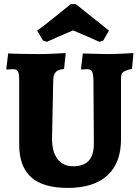

<svg xmlns="http://www.w3.org/2000/svg" viewBox="-20 -909 683 941"><path d="M74 -202V-516Q74 -548 68 -559Q62 -570 43 -570Q34 -570 25 -569Q16 -568 13 -568L11 -572L20 -647Q35 -646 80 -645Q125 -644 177 -644Q202 -644 245 -646Q288 -648 302 -649L294 -571Q265 -568 254 -556.5Q243 -545 241 -520L235 -229Q235 -165 262 -129.5Q289 -94 339 -94Q390 -94 415 -121.5Q440 -149 440 -206L438 -516Q437 -548 431 -559Q425 -570 408 -570Q399 -570 390.5 -569Q382 -568 379 -568L377 -572L386 -647Q399 -647 434.5 -645.5Q470 -644 504 -644Q539 -644 580.5 -646Q622 -648 634 -649L627 -572Q592 -563 582.5 -555Q573 -547 573 -525V-226Q573 -110 506 -49Q439 12 312 12Q191 12 132.5 -40.5Q74 -93 74 -202ZM191 -710 162 -759Q211 -795 261.5 -836Q312 -877 327 -889H350Q350 -891 404 -847Q498 -772 514 -759L486 -710L467 -704Q426 -723 338 -760Q266 -730 210 -704Z"/></svg>

Font: Alegreya ExtraBold
Style: Regular
Weight: 800
Designer: Juan Pablo del Peral
Foundry: Huerta Tipografica
Version: Version 2.007; ttfautohint (v1.6)